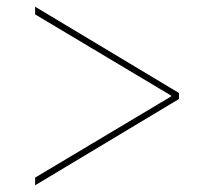

<svg xmlns="http://www.w3.org/2000/svg" viewBox="-20 -592 640 574"><path d="M85 -38 515 -296V-314L85 -572V-549L492 -306V-304L85 -61Z"/></svg>

Font: IBM Plex Devanagari Thin
Style: Regular
Weight: 100
Designer: Mike Abbink, Paul van der Laan, Pieter van Rosmalen, Erin McLaughlin
Foundry: Bold Monday
Version: Version 1.0